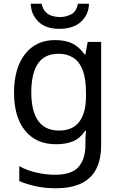

<svg xmlns="http://www.w3.org/2000/svg" viewBox="-20 -760 640 1025"><path d="M276 245Q221 245 172.5 234.5Q124 224 83 207V127Q123 150 175.5 161.5Q228 173 273 173Q364 173 400 130.5Q436 88 436 14V-5Q436 -17 436.5 -28Q437 -39 439 -62H435Q407 -21 369.5 -5.5Q332 10 279 10Q173 10 114 -62.5Q55 -135 55 -265Q55 -396 113.5 -471Q172 -546 274 -546Q328 -546 365 -528.5Q402 -511 431 -470H436L448 -536H520V14Q520 90 494 141.5Q468 193 414 219Q360 245 276 245ZM296 -63Q329 -63 355.5 -73.5Q382 -84 400.5 -106.5Q419 -129 429 -163.5Q439 -198 439 -246V-267Q439 -340 421.5 -385.5Q404 -431 371 -452Q338 -473 293 -473Q217 -473 182 -419.5Q147 -366 147 -268Q147 -168 183.5 -115.5Q220 -63 296 -63ZM296 -606Q225 -606 185.5 -644Q146 -682 144 -740H202Q209 -710 224.5 -695Q240 -680 260 -674.5Q280 -669 299 -669Q330 -669 358.5 -682.5Q387 -696 396 -740H455Q454 -682 412.5 -644Q371 -606 296 -606Z"/></svg>

Font: Noto Sans Mono
Style: Regular
Weight: 400
Designer: Monotype Design Team
Foundry: Monotype Imaging Inc.
Version: Version 2.014